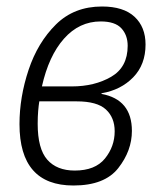

<svg xmlns="http://www.w3.org/2000/svg" viewBox="-20 -561 500 591"><path d="M386 -158Q386 -255 292 -272L293 -274Q352 -284 390 -323Q428 -362 428 -424Q428 -478 394 -509.5Q360 -541 294 -541Q208 -541 152 -485.5Q96 -430 68 -346Q40 -262 40 -179Q40 10 206 10Q302 10 344 -43.5Q386 -97 386 -158ZM290 -495Q334 -495 353.5 -474Q373 -453 373 -420Q373 -354 322 -324.5Q271 -295 201 -295H109Q130 -389 177 -442Q224 -495 290 -495ZM96 -180Q96 -202 97.5 -219.5Q99 -237 101 -249H216Q279 -249 306 -224Q333 -199 333 -157Q333 -110 303 -73Q273 -36 210 -36Q155 -36 125.5 -69.5Q96 -103 96 -180Z"/></svg>

Font: Noto Sans UI SemiCondensed Light
Style: Italic
Weight: 300
Width: 4
Designer: Monotype Design Team
Foundry: Monotype Imaging Inc.
Version: 1.001